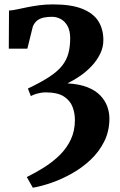

<svg xmlns="http://www.w3.org/2000/svg" viewBox="-20 -585 545 874"><path d="M129.5 269.5 102 221Q143.5 200.5 182.5 175.8Q221.5 151 253 119.8Q284.5 88.5 302.8 49.2Q321 10 321 -39Q321 -70 310.2 -98.5Q299.5 -127 270.8 -145.8Q242 -164.5 187 -164.5Q175.5 -164.5 163 -162Q150.5 -159.5 139.2 -155.8Q128 -152 120.5 -147.5L107 -182Q167 -210.5 205 -235.5Q243 -260.5 263.2 -286.5Q283.5 -312.5 291.5 -342.8Q299.5 -373 299.5 -411Q299.5 -445 287.5 -466.5Q275.5 -488 256.8 -498.2Q238 -508.5 216.5 -508.5Q198.5 -508.5 181.8 -505.5Q165 -502.5 151.5 -493.2Q138 -484 129.5 -464.5L104.5 -363.5H20L21 -537Q38 -538 58.5 -542.5Q79 -547 103.8 -552Q128.5 -557 157.8 -561Q187 -565 221.5 -565Q304 -565 354.2 -545Q404.5 -525 427.5 -488.8Q450.5 -452.5 450.5 -402.5Q450.5 -370 436.2 -340.5Q422 -311 398 -285.2Q374 -259.5 345 -239.5Q316 -219.5 287 -205.5Q341 -202.5 377.8 -188Q414.5 -173.5 436.5 -150.5Q458.5 -127.5 468.2 -100.5Q478 -73.5 478 -45.5Q478 12 454.5 59Q431 106 392.5 142.2Q354 178.5 307.8 204.5Q261.5 230.5 214.8 246.8Q168 263 129.5 269.5Z"/></svg>

Font: Merriweather 20pt ExtraBold
Style: Regular
Weight: 800
Version: Version 2.100